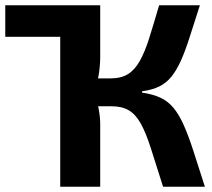

<svg xmlns="http://www.w3.org/2000/svg" viewBox="-23 -710 806 730"><path d="M353 -690V-570H-3V-690ZM737 -690Q715 -622 698.5 -570Q682 -518 665.5 -481Q649 -444 629.5 -419.5Q610 -395 583 -381.5Q556 -368 517 -363V-358Q558 -352 587 -338.5Q616 -325 637 -299.5Q658 -274 676 -233.5Q694 -193 712.5 -135.5Q731 -78 756 0H597Q569 -89 550 -148Q531 -207 511.5 -241.5Q492 -276 466 -291Q440 -306 400 -306L398 -412Q438 -412 464 -428.5Q490 -445 509 -479Q528 -513 544.5 -565.5Q561 -618 582 -690ZM358 -690V-495Q358 -461 352.5 -427Q347 -393 336 -362Q345 -332 351.5 -299Q358 -266 358 -238V0H206V-690ZM443 -412V-306H318V-412Z"/></svg>

Font: Exo 2
Style: Bold
Weight: 700
Designer: Natanael Gama
Foundry: Natanael Gama
Version: Version 2.010